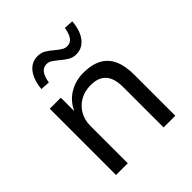

<svg xmlns="http://www.w3.org/2000/svg" viewBox="-199 -872 1008 1008"><g transform="rotate(-45 304.5 -368.0)"><path d="M86 0V-492H168V-385H165Q188 -441 236 -471Q284 -501 345 -501Q405 -501 445.5 -479.5Q486 -458 506 -414.5Q526 -371 526 -304V0H439V-300Q439 -341 427.5 -369.5Q416 -398 391 -413Q366 -428 325 -428Q280 -428 245.5 -408Q211 -388 192 -354Q173 -320 173 -277V0ZM180 -593 128 -596Q134 -661 162.5 -697Q191 -733 236 -733Q261 -733 280.5 -721.5Q300 -710 322 -691Q340 -676 354 -667.5Q368 -659 382 -659Q408 -659 422 -678.5Q436 -698 442 -736L494 -733Q489 -668 460 -631.5Q431 -595 387 -595Q362 -595 342 -607Q322 -619 300 -638Q282 -653 268.5 -661.5Q255 -670 240 -670Q215 -670 200.5 -650.5Q186 -631 180 -593Z"/></g></svg>

Font: Nunito Sans 9pt
Style: Regular
Weight: 400
Version: Version 3.101;gftools[0.9.27]